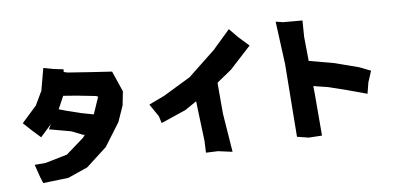

<svg xmlns="http://www.w3.org/2000/svg" viewBox="-73 -993 2584 1246"><g transform="rotate(-10 1219.0 -370.0)"><path d="M360.4 -422.9 306.6 -443.4 310.5 -450.2 350.6 -524.4 439.5 -509.8 559.6 -486.3 573.2 -479.5 525.4 -371.1 446.3 -393.6ZM254.9 -724.6 216.8 -581.1 165 -493.2 61.5 -394.5 110.4 -339.8 163.1 -284.2 240.2 -357.4 221.7 -326.2 363.3 -288.1 435.5 -252H445.3L430.7 -234.4L308.6 -144.5L163.1 -115.2H90.8L112.3 -29.3L125 10.7L291 5.9L423.8 -40L564.5 -148.4L673.8 -293.9L719.7 -396.5L737.3 -486.3L690.4 -624L560.5 -643.6L406.2 -668L380.9 -675.8L382.8 -693.4L317.4 -707Z M1484.4 -763.7 1364.3 -647.5 1179.7 -501 997.1 -411.1 891.6 -371.1 939.5 -285.2 949.2 -239.3 1116.2 -295.9 1194.3 -339.8 1195.3 -296.9 1203.1 -77.1 1199.2 0 1277.3 3.9 1370.1 24.4 1351.6 -230.5V-423.8L1352.5 -434.6L1452.1 -502L1598.6 -635.7L1534.2 -703.1Z M1792 -758.8 1804.7 -475.6 1800.8 -175.8 1798.8 1 1873 19.5 1960 21.5 1960.9 -256.8 1960 -304.7 2054.7 -281.2 2170.9 -241.2 2297.9 -194.3 2316.4 -266.6 2346.7 -337.9 2275.4 -373 2121.1 -427.7 1959 -470.7 1957 -629.9 1964.8 -736.3 1838.9 -747.1Z"/></g></svg>

Font: MaokenAssortedSans-Lite
Style: Lite
Weight: 400
Version: Version 1.400